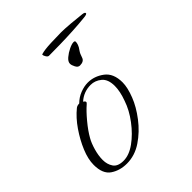

<svg xmlns="http://www.w3.org/2000/svg" viewBox="-122 -450 526 526"><g transform="rotate(-45 141.0 -187.0)"><path d="M70 4Q43 4 23 -9.5Q3 -23 3 -58Q3 -80 14 -106.5Q25 -133 42.5 -158.5Q60 -184 81 -201Q86 -205 94 -205Q106 -217 121.5 -223Q137 -229 151 -229Q176 -229 197.5 -213Q219 -197 219 -162Q219 -142 208 -114Q198 -88 177 -60.5Q156 -33 128.5 -14.5Q101 4 70 4ZM69 -8Q91 -8 114.5 -25Q138 -42 158 -68.5Q178 -95 187 -122Q197 -149 197 -170Q197 -196 183 -207.5Q169 -219 152 -219Q125 -219 105 -201Q115 -195 107 -189Q93 -177 75.5 -156Q58 -135 48 -117Q41 -105 35.5 -86Q30 -67 30 -50Q30 -33 38.5 -20.5Q47 -8 69 -8ZM169 -277Q162 -277 157.5 -285.5Q153 -294 153 -300Q153 -308 162.5 -316Q172 -324 183.5 -329.5Q195 -335 202 -335Q207 -335 207 -331Q207 -327 205 -321Q203 -315 197 -307Q192 -300 188.5 -288.5Q185 -277 169 -277ZM128 -356Q124 -356 120.5 -361.5Q117 -367 117 -371L118 -372Q131 -376 157 -377Q183 -378 196 -378Q210 -378 233.5 -376Q257 -374 273 -372Q282 -371 282 -367Q282 -363 268 -362Q250 -360 223.5 -358.5Q197 -357 171 -356.5Q145 -356 128 -356Z"/></g></svg>

Font: Waterfall
Style: Regular
Weight: 400
Designer: Robert E. Leuschke
Foundry: Robert E. Leuschke
Version: Version 1.010; ttfautohint (v1.8.3)